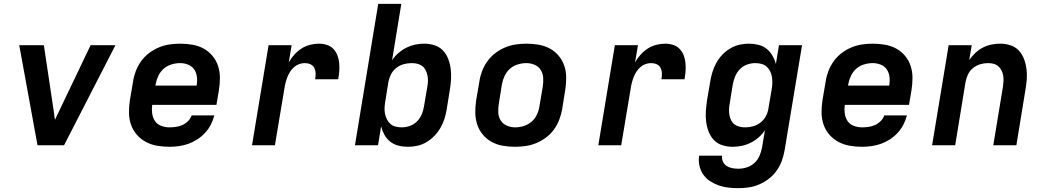

<svg xmlns="http://www.w3.org/2000/svg" viewBox="-20 -755 5440 998"><path d="M175 0 80 -520H208L260 -173Q261 -163 262.5 -152.5Q264 -142 266 -132Q270 -142 275 -152.5Q280 -163 285 -173L451 -520H580L313 0Z M861 8Q828 8 796.5 2.5Q765 -3 738 -17.5Q711 -32 691 -55Q671 -78 661 -107Q651 -136 650.5 -168Q650 -200 655 -233L672 -333Q676 -360 686.5 -387Q697 -414 714.5 -438Q732 -462 756 -480Q780 -498 807 -509Q834 -520 861.5 -524Q889 -528 917 -528Q949 -528 980.5 -522.5Q1012 -517 1038.5 -502.5Q1065 -488 1084.5 -464.5Q1104 -441 1113.5 -412Q1123 -383 1123 -351Q1123 -319 1118 -287L1105 -210H771Q768 -187 771 -165Q774 -143 785.5 -126Q797 -109 817.5 -101Q838 -93 861 -93Q877 -93 894.5 -95.5Q912 -98 928 -105Q944 -112 957.5 -125.5Q971 -139 976 -155H1094Q1088 -131 1076 -107.5Q1064 -84 1046 -64.5Q1028 -45 1005.5 -30.5Q983 -16 959 -7.5Q935 1 910 4.5Q885 8 861 8ZM788 -310H1002Q1006 -333 1003.5 -355Q1001 -377 989.5 -394Q978 -411 958 -419Q938 -427 916 -427Q894 -427 871 -420Q848 -413 830.5 -397.5Q813 -382 803 -360.5Q793 -339 789 -317Z M1290 0 1376 -520H1496L1481 -431Q1493 -452 1510 -471Q1527 -490 1547.5 -503Q1568 -516 1591.5 -522Q1615 -528 1638 -528Q1659 -528 1679 -521.5Q1699 -515 1712.5 -501Q1726 -487 1733.5 -468Q1741 -449 1743 -428Q1745 -407 1743.5 -386Q1742 -365 1738 -343H1618Q1621 -359 1620.5 -374Q1620 -389 1613.5 -402Q1607 -415 1593.5 -421Q1580 -427 1564 -427Q1550 -427 1535.5 -422Q1521 -417 1509 -406.5Q1497 -396 1488.5 -383Q1480 -370 1474.5 -356Q1469 -342 1465 -327.5Q1461 -313 1459 -299L1409 0Z M2101 8Q2075 8 2051 2Q2027 -4 2008.5 -18.5Q1990 -33 1978.5 -54Q1967 -75 1961 -98L1945 0H1825L1946 -735H2066L2018 -442Q2032 -463 2051 -479.5Q2070 -496 2092 -507Q2114 -518 2137.5 -523Q2161 -528 2184 -528Q2212 -528 2238 -520Q2264 -512 2282 -493Q2300 -474 2309.5 -449.5Q2319 -425 2322.5 -398Q2326 -371 2324.5 -343Q2323 -315 2318 -287L2302 -187Q2298 -163 2290.5 -138.5Q2283 -114 2270 -91.5Q2257 -69 2238.5 -49.5Q2220 -30 2197.5 -16.5Q2175 -3 2150 2.5Q2125 8 2101 8ZM2068 -93Q2089 -93 2110.5 -100.5Q2132 -108 2148 -124.5Q2164 -141 2172.5 -161.5Q2181 -182 2184 -203L2201 -303Q2204 -319 2204.5 -334Q2205 -349 2202 -363Q2199 -377 2192.5 -390Q2186 -403 2175 -411.5Q2164 -420 2149.5 -423.5Q2135 -427 2120 -427Q2100 -427 2079 -421.5Q2058 -416 2040.5 -402.5Q2023 -389 2013 -369.5Q2003 -350 1999 -330L1983 -230Q1980 -213 1979 -197Q1978 -181 1981 -165Q1984 -149 1991 -135Q1998 -121 2009 -111Q2020 -101 2036 -97Q2052 -93 2068 -93Z M2657 8Q2624 8 2593 2.5Q2562 -3 2535.5 -17.5Q2509 -32 2489.5 -55.5Q2470 -79 2460.5 -108Q2451 -137 2450.5 -169Q2450 -201 2455 -233L2472 -333Q2476 -360 2486.5 -387Q2497 -414 2514.5 -438Q2532 -462 2556 -480Q2580 -498 2607 -509Q2634 -520 2661.5 -524Q2689 -528 2717 -528Q2749 -528 2780.5 -522.5Q2812 -517 2838.5 -502.5Q2865 -488 2884.5 -464.5Q2904 -441 2913.5 -412Q2923 -383 2923 -351Q2923 -319 2918 -287L2902 -187Q2897 -160 2887 -133Q2877 -106 2859.5 -82Q2842 -58 2818 -40Q2794 -22 2767 -11Q2740 0 2712 4Q2684 8 2657 8ZM2658 -93Q2680 -93 2702.5 -100Q2725 -107 2743 -122.5Q2761 -138 2771 -159.5Q2781 -181 2784 -203L2801 -303Q2805 -327 2803.5 -350Q2802 -373 2791 -391Q2780 -409 2759.5 -418Q2739 -427 2716 -427Q2694 -427 2671 -420Q2648 -413 2630.5 -397.5Q2613 -382 2603 -360.5Q2593 -339 2589 -317L2573 -217Q2569 -193 2570 -170Q2571 -147 2582.5 -129Q2594 -111 2614.5 -102Q2635 -93 2658 -93Z M3090 0 3176 -520H3296L3281 -431Q3293 -452 3310 -471Q3327 -490 3347.5 -503Q3368 -516 3391.5 -522Q3415 -528 3438 -528Q3459 -528 3479 -521.5Q3499 -515 3512.5 -501Q3526 -487 3533.5 -468Q3541 -449 3543 -428Q3545 -407 3543.5 -386Q3542 -365 3538 -343H3418Q3421 -359 3420.5 -374Q3420 -389 3413.5 -402Q3407 -415 3393.5 -421Q3380 -427 3364 -427Q3350 -427 3335.5 -422Q3321 -417 3309 -406.5Q3297 -396 3288.5 -383Q3280 -370 3274.5 -356Q3269 -342 3265 -327.5Q3261 -313 3259 -299L3209 0Z M3818 223Q3791 223 3765 220Q3739 217 3715 208.5Q3691 200 3670 186Q3649 172 3635 151.5Q3621 131 3615.5 105.5Q3610 80 3614 54H3733Q3731 70 3737.5 84.5Q3744 99 3757 107.5Q3770 116 3786 119Q3802 122 3818 122Q3840 122 3862 115Q3884 108 3901.5 92Q3919 76 3928 54.5Q3937 33 3941 12L3956 -78Q3942 -57 3923 -40.5Q3904 -24 3882 -13Q3860 -2 3836 3Q3812 8 3789 8Q3761 8 3735 0Q3709 -8 3691 -27Q3673 -46 3663.5 -70.5Q3654 -95 3650.5 -122Q3647 -149 3649 -177Q3651 -205 3655 -233L3672 -333Q3676 -357 3683.5 -381.5Q3691 -406 3703.5 -428.5Q3716 -451 3734.5 -470.5Q3753 -490 3776 -503.5Q3799 -517 3824 -522.5Q3849 -528 3873 -528Q3898 -528 3922 -522Q3946 -516 3964.5 -501.5Q3983 -487 3995 -466Q4007 -445 4013 -422L4029 -520H4149L4058 28Q4053 55 4043.5 81.5Q4034 108 4017 132Q4000 156 3976.5 174Q3953 192 3926.5 203.5Q3900 215 3872.5 219Q3845 223 3818 223ZM3853 -93Q3874 -93 3894.5 -98.5Q3915 -104 3932.5 -117.5Q3950 -131 3960.5 -150.5Q3971 -170 3974 -190L3991 -290Q3994 -307 3994.5 -323Q3995 -339 3992.5 -355Q3990 -371 3983 -385Q3976 -399 3964.5 -409Q3953 -419 3937.5 -423Q3922 -427 3906 -427Q3885 -427 3863.5 -419.5Q3842 -412 3826 -395.5Q3810 -379 3801.5 -358.5Q3793 -338 3789 -317L3773 -217Q3770 -201 3769.5 -186Q3769 -171 3771.5 -157Q3774 -143 3780.5 -130Q3787 -117 3798 -108.5Q3809 -100 3823.5 -96.5Q3838 -93 3853 -93Z M4461 8Q4428 8 4396.5 2.5Q4365 -3 4338 -17.5Q4311 -32 4291 -55Q4271 -78 4261 -107Q4251 -136 4250.5 -168Q4250 -200 4255 -233L4272 -333Q4276 -360 4286.5 -387Q4297 -414 4314.5 -438Q4332 -462 4356 -480Q4380 -498 4407 -509Q4434 -520 4461.5 -524Q4489 -528 4517 -528Q4549 -528 4580.5 -522.5Q4612 -517 4638.5 -502.5Q4665 -488 4684.5 -464.5Q4704 -441 4713.5 -412Q4723 -383 4723 -351Q4723 -319 4718 -287L4705 -210H4371Q4368 -187 4371 -165Q4374 -143 4385.5 -126Q4397 -109 4417.5 -101Q4438 -93 4461 -93Q4477 -93 4494.5 -95.5Q4512 -98 4528 -105Q4544 -112 4557.5 -125.5Q4571 -139 4576 -155H4694Q4688 -131 4676 -107.5Q4664 -84 4646 -64.5Q4628 -45 4605.5 -30.5Q4583 -16 4559 -7.5Q4535 1 4510 4.5Q4485 8 4461 8ZM4388 -310H4602Q4606 -333 4603.5 -355Q4601 -377 4589.5 -394Q4578 -411 4558 -419Q4538 -427 4516 -427Q4494 -427 4471 -420Q4448 -413 4430.5 -397.5Q4413 -382 4403 -360.5Q4393 -339 4389 -317Z M4825 0 4911 -520H5031L5018 -443Q5032 -463 5050 -480Q5068 -497 5089.5 -508Q5111 -519 5134 -523.5Q5157 -528 5179 -528Q5207 -528 5232.5 -519.5Q5258 -511 5275.5 -492.5Q5293 -474 5302.5 -449Q5312 -424 5315.5 -397Q5319 -370 5317 -342.5Q5315 -315 5310 -287L5263 0H5143L5193 -303Q5195 -318 5196 -333Q5197 -348 5194.5 -362.5Q5192 -377 5185.5 -389.5Q5179 -402 5168.5 -411Q5158 -420 5144 -423.5Q5130 -427 5115 -427Q5095 -427 5075 -421Q5055 -415 5038 -401.5Q5021 -388 5012 -369Q5003 -350 4999 -330L4945 0Z"/></svg>

Font: Iosevka SS04 Extended Oblique
Style: Bold
Weight: 700
Width: 7
Italic angle: -9°
Monospace: yes
Designer: Belleve Invis
Foundry: Belleve Invis
Version: Version 19.0.0; ttfautohint (v1.8.4)